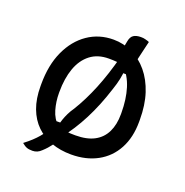

<svg xmlns="http://www.w3.org/2000/svg" viewBox="-119 -705 838 868"><g transform="rotate(20 300.0 -270.5)"><path d="M455 -587Q450 -567 445.5 -547Q441 -527 436.5 -508.5Q432 -490 428 -471L431 -415H373L396 -435Q395 -410 389.5 -384.5Q384 -359 374 -330Q347 -245 311 -175Q275 -105 231 -50Q228 -43 225.5 -37.5Q223 -32 220 -25Q213 -12 205.5 -2Q198 8 189.5 17.5Q181 27 170 37Q161 46 150.5 50.5Q140 55 128 55Q119 55 112 54Q105 53 99 50.5Q93 48 87.5 44Q82 40 77 36Q98 20 113 6Q128 -8 139 -21Q150 -34 156 -44L158 -108H220L199 -91Q202 -107 207.5 -123Q213 -139 221 -155.5Q229 -172 241 -189Q276 -246 305 -317Q334 -388 358 -479Q356 -484 354 -489Q352 -494 351 -499Q354 -513 356.5 -527.5Q359 -542 362 -556Q366 -579 379 -587.5Q392 -596 414 -596Q420 -596 425.5 -595.5Q431 -595 435.5 -593.5Q440 -592 444.5 -591Q449 -590 455 -587ZM302 -543Q350 -543 393 -522.5Q436 -502 468.5 -463Q501 -424 519 -369Q537 -314 537 -243V-233Q537 -158 507.5 -103Q478 -48 424 -18.5Q370 11 298 11Q246 11 203 -4.5Q160 -20 128.5 -50.5Q97 -81 80 -126.5Q63 -172 63 -232V-242Q63 -334 94 -401.5Q125 -469 179 -506Q233 -543 302 -543ZM311 -455Q258 -455 222.5 -427.5Q187 -400 169.5 -351Q152 -302 152 -237V-231Q152 -191 163 -152.5Q174 -114 203 -87Q224 -81 243.5 -79Q263 -77 287 -77Q342 -77 377.5 -96Q413 -115 430.5 -151Q448 -187 448 -237V-243Q448 -309 432 -361Q416 -413 381 -447Q366 -452 349 -453.5Q332 -455 311 -455Z"/></g></svg>

Font: Recursive Monospace Casual
Style: Regular
Weight: 400
Version: Version 1.047